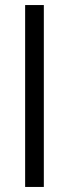

<svg xmlns="http://www.w3.org/2000/svg" viewBox="-20 -740 274 760"><path d="M79.5 0V-720H153.5V0Z"/></svg>

Font: Vela Sans
Style: Regular
Weight: 400
Designer: Principal design: Mikhail Sharanda - project Manrope.
Design modification: Ravid Balaliev
Foundry: Mikhail Sharanda
Version: Version 1.001